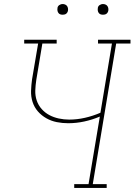

<svg xmlns="http://www.w3.org/2000/svg" viewBox="-20 -932 667 952"><path d="M348 0V-19H419L475 -354Q437 -338 397.5 -329.5Q358 -321 318 -321Q289 -321 261.5 -326.5Q234 -332 210 -345.5Q186 -359 168 -379.5Q150 -400 141.5 -426.5Q133 -453 134 -482Q135 -511 139 -539L169 -716H100V-735H261V-716H190L160 -536Q156 -510 155 -484Q154 -458 162 -434Q170 -410 186.5 -391.5Q203 -373 224.5 -361.5Q246 -350 271.5 -344.5Q297 -339 323 -339Q362 -339 401.5 -348Q441 -357 478 -373L535 -716H466V-735H627V-716H556L440 -19H509V0ZM491 -859Q484 -859 478.5 -861Q473 -863 469.5 -868Q466 -873 465 -879Q464 -885 465 -891Q465 -896 467.5 -900Q470 -904 473.5 -906.5Q477 -909 481.5 -910.5Q486 -912 491 -912Q497 -912 503 -909.5Q509 -907 512.5 -902Q516 -897 517 -891Q518 -885 517 -879Q516 -874 513.5 -870Q511 -866 507.5 -863.5Q504 -861 499.5 -860Q495 -859 491 -859ZM291 -859Q284 -859 278.5 -861Q273 -863 269.5 -868Q266 -873 265 -879Q264 -885 265 -891Q265 -896 267.5 -900Q270 -904 273.5 -906.5Q277 -909 281.5 -910.5Q286 -912 291 -912Q297 -912 303 -909.5Q309 -907 312.5 -902Q316 -897 317 -891Q318 -885 317 -879Q316 -874 313.5 -870Q311 -866 307.5 -863.5Q304 -861 299.5 -860Q295 -859 291 -859Z"/></svg>

Font: Iosevka Etoile Thin Oblique
Style: Regular
Weight: 100
Italic angle: -9°
Designer: Belleve Invis
Foundry: Belleve Invis
Version: Version 15.5.2; ttfautohint (v1.8.4)